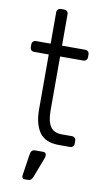

<svg xmlns="http://www.w3.org/2000/svg" viewBox="-100 -757 560 1015"><g transform="rotate(10 179.5 -250.0)"><path d="M261 -58H315Q325 -58 331 -52Q337 -46 337 -36V-22Q337 -12 331 -6Q325 0 315 0H256Q182 0 151 -44.5Q120 -89 120 -167V-462H42Q32 -462 26 -468Q20 -474 20 -484V-498Q20 -508 26 -514Q32 -520 42 -520H120V-688Q120 -698 126 -704Q132 -710 142 -710H159Q169 -710 175 -704Q181 -698 181 -688V-520H305Q315 -520 321 -514Q327 -508 327 -498V-484Q327 -474 321 -468Q315 -462 305 -462H181V-171Q181 -115 199.5 -86.5Q218 -58 261 -58ZM137 50H182Q189 50 193 55Q197 60 197 66Q197 75 193 84L153 189Q148 200 142.5 205Q137 210 127 210H109Q101 210 97 204Q93 198 95 189L112 77Q115 50 137 50Z"/></g></svg>

Font: Rubik
Style: Regular
Weight: 300
Designer: Hubert & Fischer
Foundry: Hubert & Fischer
Version: Version 1.100